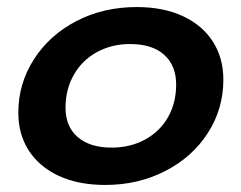

<svg xmlns="http://www.w3.org/2000/svg" viewBox="-20 -515 684 545"><path d="M32 -195Q32 -278 76.5 -347Q121 -416 197.5 -455.5Q274 -495 368 -495Q444 -495 499.5 -469Q555 -443 584.5 -396.5Q614 -350 614 -289Q614 -206 570 -137.5Q526 -69 449 -29.5Q372 10 279 10Q202 10 146.5 -16Q91 -42 61.5 -88Q32 -134 32 -195ZM480 -275Q480 -329 446 -359.5Q412 -390 349 -390Q297 -390 255 -367Q213 -344 189.5 -302.5Q166 -261 166 -209Q166 -156 200.5 -126Q235 -96 297 -96Q350 -96 392 -119Q434 -142 457 -182.5Q480 -223 480 -275Z"/></svg>

Font: Niramit
Style: Bold Italic
Weight: 700
Italic angle: -10°
Designer: Katatrad Aksorn Co.,Ltd.
Foundry: Cadson Demak Co.,Ltd.
Version: Version 1.001; ttfautohint (v1.6)